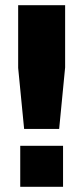

<svg xmlns="http://www.w3.org/2000/svg" viewBox="-20 -720 321 740"><path d="M231 -460 208 -223H73L50 -458V-700H231ZM223 -158V0H58V-158Z"/></svg>

Font: FFF_AZADLIQ Black
Style: Regular
Weight: 900
Designer: bBox Type GmbH
Foundry: bBox Type GmbH
Version: Version 1.001